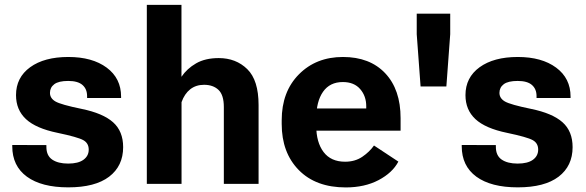

<svg xmlns="http://www.w3.org/2000/svg" viewBox="-20 -768 2447 802"><path d="M31.2 -162.4 173.8 -161.9V-154.1Q173.8 -117.9 198.2 -101.3Q222.7 -84.7 264.6 -84.7Q306.9 -84.7 328.7 -100.7Q350.6 -116.7 350.6 -143.1Q350.6 -169.9 327.9 -182.6Q305.2 -195.3 220.5 -213.1Q130.1 -231.7 88.5 -270.4Q46.9 -309.1 46.9 -370.6Q46.9 -444.3 106 -487.2Q165 -530 265.4 -530Q365.5 -530 425.7 -485.5Q485.8 -440.9 485.8 -364.3V-358.6H343.8V-366.7Q343.8 -396.2 324.5 -413.1Q305.2 -429.9 264.9 -429.9Q224.9 -429.9 206.8 -416.3Q188.7 -402.6 188.7 -380.1Q188.7 -357.4 211.7 -344.1Q234.6 -330.8 320.6 -313.2Q410.2 -294.9 452.3 -257.3Q494.4 -219.7 494.4 -153.3Q494.4 -74.7 435.9 -30Q377.4 14.6 265.1 14.6Q153.6 14.6 92.4 -30Q31.2 -74.7 31.2 -157Z M593.3 0V-747.6H738V-447.3Q761 -481.4 799.2 -503.4Q837.4 -525.4 893.6 -525.4Q965.8 -525.4 1012.9 -479.2Q1060.1 -433.1 1060.1 -329.3V0H915V-321Q915 -371.3 892.6 -392.6Q870.1 -413.8 832.3 -413.8Q798.3 -413.8 774.5 -395Q750.7 -376.2 738.3 -341.3V0Z M1156.7 -250V-265.6Q1156.7 -385 1228.6 -457.5Q1300.5 -530 1412.4 -530Q1524.9 -530 1589.1 -462Q1653.3 -394 1653.3 -274.2V-222.2H1255.6V-314.9H1509.8V-323.7Q1510 -366.5 1484.5 -395.9Q1459 -425.3 1412.1 -425.3Q1357.7 -425.3 1329.3 -384.6Q1301 -344 1301 -273.4V-242.4Q1301 -173.6 1331.5 -133.1Q1362.1 -92.5 1421.6 -92.5Q1462.9 -92.5 1493.2 -113Q1523.4 -133.5 1542.2 -160.2L1644 -93Q1619.6 -46.4 1561.4 -15.7Q1503.2 14.9 1424.3 14.9Q1299.3 14.9 1228 -57.7Q1156.7 -130.4 1156.7 -250Z M1736.8 -406.7 1720.7 -625.2V-710.9H1860.6V-625.2L1844.5 -406.7Z M1908.7 -162.4 2051.3 -161.9V-154.1Q2051.3 -117.9 2075.7 -101.3Q2100.1 -84.7 2142.1 -84.7Q2184.3 -84.7 2206.2 -100.7Q2228 -116.7 2228 -143.1Q2228 -169.9 2205.3 -182.6Q2182.6 -195.3 2097.9 -213.1Q2007.6 -231.7 1965.9 -270.4Q1924.3 -309.1 1924.3 -370.6Q1924.3 -444.3 1983.4 -487.2Q2042.5 -530 2142.8 -530Q2242.9 -530 2303.1 -485.5Q2363.3 -440.9 2363.3 -364.3V-358.6H2221.2V-366.7Q2221.2 -396.2 2201.9 -413.1Q2182.6 -429.9 2142.3 -429.9Q2102.3 -429.9 2084.2 -416.3Q2066.2 -402.6 2066.2 -380.1Q2066.2 -357.4 2089.1 -344.1Q2112.1 -330.8 2198 -313.2Q2287.6 -294.9 2329.7 -257.3Q2371.8 -219.7 2371.8 -153.3Q2371.8 -74.7 2313.4 -30Q2254.9 14.6 2142.6 14.6Q2031 14.6 1969.8 -30Q1908.7 -74.7 1908.7 -157Z"/></svg>

Font: RobotoFlex
Style: Regular
Weight: 400
Designer: Berlow after Robertson
Foundry: Google
Version: Version 2.136